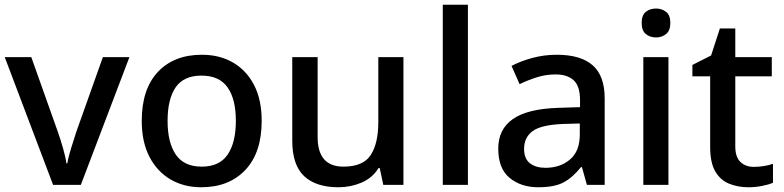

<svg xmlns="http://www.w3.org/2000/svg" viewBox="-20 -873 3306 810"><path d="M204 -93 0 -632H112L224 -317Q235 -286 246 -247.5Q257 -209 260 -184H264Q268 -209 280 -248Q292 -287 302 -317L414 -632H526L321 -93Z M1084 -363Q1084 -229 1015 -156Q946 -83 829 -83Q756 -83 699.5 -116Q643 -149 610.5 -211.5Q578 -274 578 -363Q578 -497 646 -569.5Q714 -642 832 -642Q906 -642 962.5 -609.5Q1019 -577 1051.5 -515Q1084 -453 1084 -363ZM687 -363Q687 -272 721.5 -221Q756 -170 831 -170Q906 -170 940.5 -221Q975 -272 975 -363Q975 -455 940 -504.5Q905 -554 830 -554Q755 -554 721 -504.5Q687 -455 687 -363Z M1682 -632V-93H1597L1582 -164H1577Q1551 -122 1505 -102.5Q1459 -83 1408 -83Q1313 -83 1263 -130Q1213 -177 1213 -279V-632H1320V-295Q1320 -170 1429 -170Q1512 -170 1544 -219Q1576 -268 1576 -359V-632Z M1954 -93H1848V-853H1954Z M2329 -642Q2430 -642 2480.5 -597.5Q2531 -553 2531 -458V-93H2456L2435 -168H2431Q2396 -124 2357.5 -103.5Q2319 -83 2251 -83Q2178 -83 2130 -122.5Q2082 -162 2082 -246Q2082 -328 2144 -371Q2206 -414 2335 -418L2427 -421V-451Q2427 -510 2400 -534.5Q2373 -559 2324 -559Q2283 -559 2245 -547Q2207 -535 2172 -518L2138 -595Q2176 -615 2225.5 -628.5Q2275 -642 2329 -642ZM2354 -350Q2262 -346 2226.5 -319.5Q2191 -293 2191 -245Q2191 -203 2216 -184Q2241 -165 2281 -165Q2343 -165 2384.5 -200Q2426 -235 2426 -305V-352Z M2748 -837Q2772 -837 2790 -823Q2808 -809 2808 -776Q2808 -744 2790 -729.5Q2772 -715 2748 -715Q2722 -715 2704.5 -729.5Q2687 -744 2687 -776Q2687 -809 2704.5 -823Q2722 -837 2748 -837ZM2800 -632V-93H2694V-632Z M3160 -169Q3181 -169 3203 -172.5Q3225 -176 3241 -182V-102Q3223 -94 3194.5 -88.5Q3166 -83 3137 -83Q3093 -83 3056 -98Q3019 -113 2997.5 -150Q2976 -187 2976 -253V-551H2901V-599L2980 -639L3017 -753H3082V-632H3236V-551H3082V-255Q3082 -211 3103.5 -190Q3125 -169 3160 -169Z"/></svg>

Font: Noto Sans Kannada UI Medium
Style: Regular
Weight: 500
Designer: Jelle Bosma - Monotype Design Team
Foundry: Monotype Imaging Inc.
Version: Version 2.005; ttfautohint (v1.8.4.7-5d5b)